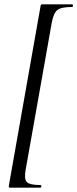

<svg xmlns="http://www.w3.org/2000/svg" viewBox="-20 -745 355 882"><path d="M27 117Q23 117 22 116.5Q21 116 20.5 113.5Q20 111 21 106L166 -715Q167 -722 168.5 -723.5Q170 -725 175 -725H312Q315 -725 315 -719Q315 -713 312 -713Q261 -713 243.5 -699Q226 -685 218 -642L98 34Q90 77 103 91Q116 105 166 105Q170 105 170 111Q170 117 166 117Z"/></svg>

Font: Cormorant Infant Book
Style: Italic
Weight: 500
Italic angle: -10°
Designer: Christian Thalmann (Catharsis Fonts)
Version: Version 1.000;PS 002.000;hotconv 1.0.88;makeotf.lib2.5.64775